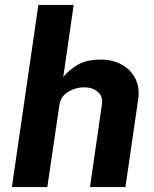

<svg xmlns="http://www.w3.org/2000/svg" viewBox="-20 -763 627 783"><path d="M28.5 0 136.5 -743H280.5L238 -449Q259.5 -476 295.5 -498Q331.5 -520 391.5 -520Q439 -520 476 -499.8Q513 -479.5 531.8 -443Q550.5 -406.5 543.5 -357.5L491.5 0H347L395.5 -337Q400.5 -370 378.8 -388.5Q357 -407 323 -407Q288 -407 257.2 -388Q226.5 -369 222 -333L173 0Z"/></svg>

Font: Public Sans
Style: Bold Italic
Weight: 700
Italic angle: -8°
Designer: The Public Sans project authors (U.S. Web Design System). Libre Franklin designed by Pablo Impallari and Rodrigo Fuenzal
Version: Version 1.008; ttfautohint (v1.8.1) -l 8 -r 50 -G 200 -x 14 